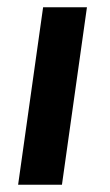

<svg xmlns="http://www.w3.org/2000/svg" viewBox="-20 -510 304 530"><path d="M151 0H30L99 -490H220Z"/></svg>

Font: Exo 2.0 Semi Bold
Style: Italic
Weight: 600
Italic angle: -8°
Designer: Natanael Gama
Version: Version 1.001;PS 001.001;hotconv 1.0.70;makeotf.lib2.5.58329